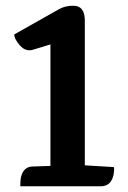

<svg xmlns="http://www.w3.org/2000/svg" viewBox="-20 -650 448 670"><path d="M332 0H51V-8Q51 -50 74 -64Q83 -69 95 -69L156 -71V-495L97 -477Q70 -468 49.5 -491.5Q29 -515 30 -530L186 -618Q207 -630 236 -630Q276 -630 276 -578V-73L377 -67Q380 -61 376 -39Q367 0 332 0Z"/></svg>

Font: Karma
Style: Bold
Weight: 700
Designer: Joana Correia
Foundry: Indian Type Foundry
Version: Version 1.202;PS 1.0;hotconv 1.0.78;makeotf.lib2.5.61930; tt